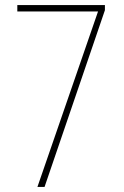

<svg xmlns="http://www.w3.org/2000/svg" viewBox="-20 -734 487 754"><path d="M127 0 365 -689H48V-714H392V-694L155 0Z"/></svg>

Font: Noto Sans Lao Looped Condensed Thin
Style: Regular
Weight: 100
Width: 3
Designer: Mark Frömberg, Ben Mitchell
Foundry: The Fontpad Ltd
Version: Version 1.002; ttfautohint (v1.8.4.7-5d5b)